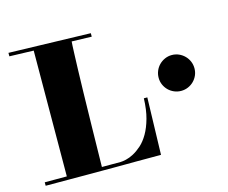

<svg xmlns="http://www.w3.org/2000/svg" viewBox="-98 -829 1151 968"><g transform="rotate(-15 477.0 -345.0)"><path d="M26.9 2.9V-15.1H142.1L145 -670.9L19 -674.8V-692.9L445.8 -681.2V-663.1L341.8 -666Q341.3 -659.7 340.3 -643.6Q339.4 -627.4 338.4 -596.4Q337.4 -565.4 335.7 -517.6Q334 -469.7 332.5 -399.4Q331.1 -329.1 329.1 -234.4Q327.1 -139.6 325.2 -15.1H422.9Q433.6 -15.1 451.9 -19.3Q470.2 -23.4 491.5 -34.7Q512.7 -45.9 534.7 -65.4Q556.6 -85 574.7 -116.2Q592.8 -147.5 605 -191.4Q617.2 -235.4 619.1 -294.9H637.2L628.9 2.9Q588.4 2.9 556.9 2.9Q525.4 2.9 498 2.9Q470.7 2.9 445.3 3.2Q419.9 3.4 391.6 3.4Q363.3 3.4 329.6 3.4Q295.9 3.4 252.7 3.4Q209.5 3.4 154.3 3.2Q99.1 2.9 26.9 2.9ZM904.8 -375Q904.8 -356 897.5 -339.1Q890.1 -322.3 877.4 -309.6Q864.7 -296.9 847.7 -289.6Q830.6 -282.2 811 -282.2Q792 -282.2 774.9 -289.6Q757.8 -296.9 745.1 -309.6Q732.4 -322.3 725.1 -339.1Q717.8 -356 717.8 -375Q717.8 -394.5 725.1 -411.6Q732.4 -428.7 745.1 -441.4Q757.8 -454.1 774.9 -461.7Q792 -469.2 811 -469.2Q830.6 -469.2 847.7 -461.7Q864.7 -454.1 877.4 -441.4Q890.1 -428.7 897.5 -411.6Q904.8 -394.5 904.8 -375Z"/></g></svg>

Font: Purple Purse
Style: Regular
Weight: 400
Designer: Astigmatic (AOETI)
Foundry: Astigmatic (AOETI)
Version: Version 1.000